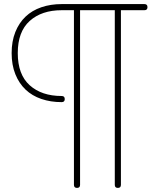

<svg xmlns="http://www.w3.org/2000/svg" viewBox="-20 -720 775 940"><path d="M282 -250Q297 -250 297 -235Q297 -220 282 -220Q228 -220 182.5 -235.5Q137 -251 105 -281.5Q73 -312 55 -357Q37 -402 37 -460Q37 -518 55 -563Q73 -608 105 -638.5Q137 -669 182.5 -684.5Q228 -700 282 -700H687Q702 -700 702 -685Q702 -670 687 -670H572V185Q572 200 557 200Q542 200 542 185V-670H372V185Q372 200 357 200Q342 200 342 185V-670H282Q184 -670 125.5 -617.5Q67 -565 67 -460Q67 -355 125.5 -302.5Q184 -250 282 -250Z"/></svg>

Font: Nixie One
Style: Regular
Weight: 400
Designer: Jovanny Lemonad
Foundry: Jovanny Lemonad
Version: Version 1.000 2011 initial release